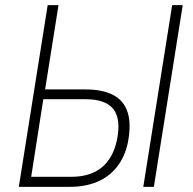

<svg xmlns="http://www.w3.org/2000/svg" viewBox="-20 -725 747 745"><path d="M53 0 165 -705H207L155 -378H312Q379 -378 420 -356Q461 -334 475.5 -288.5Q490 -243 476 -171Q464 -115 433 -76.5Q402 -38 356 -19Q310 0 251 0ZM101 -39H257Q330 -39 374.5 -75Q419 -111 434 -183Q450 -263 420 -301.5Q390 -340 312 -340H148ZM536 0 648 -705H689L577 0Z"/></svg>

Font: Nunito Sans 10pt Condensed ExtraLight
Style: Italic
Weight: 250
Width: 3
Italic angle: -9°
Designer: Vernon Adams
Foundry: Vernon Adams
Version: Version 3.101;gftools[0.9.27]